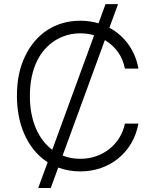

<svg xmlns="http://www.w3.org/2000/svg" viewBox="-20 -840 766 952"><path d="M104.4 -561.4Q124.3 -603 152.2 -635.7Q180 -668.3 214.7 -690.9Q249.3 -713.4 290.5 -725.3Q331.7 -737.2 378.2 -737.2Q425.4 -737.2 468.4 -724.4L503.2 -819.6H565.3L522.4 -702.4Q551.1 -687.1 575.1 -665.8Q599.1 -644.5 617.5 -618.4Q636 -592.3 648.3 -562.5Q660.5 -532.7 666.2 -500H599.4Q581 -592 500 -641.3L290.5 -68.9Q329.5 -52.6 378.2 -52.6Q420.8 -52.6 457.9 -65.9Q495 -79.2 524 -102.6Q552.9 -126.1 572.4 -158Q592 -190 599.4 -227.3H666.2Q656.6 -173.7 630.9 -130Q605.1 -86.3 567.3 -55.2Q529.5 -24.1 481.2 -7.1Q432.9 9.9 378.2 9.9Q320 9.9 268.8 -9.2L231.5 92.3H169.4L216.3 -35.5Q175.1 -62.1 146.1 -99.1Q117.2 -136 98.9 -179.2Q80.6 -222.3 72.3 -269.5Q63.9 -316.8 63.9 -363.6Q63.9 -421.9 74 -470.7Q84.2 -519.5 104.4 -561.4ZM239 -97.3 446.7 -665.1Q413.7 -674.7 378.2 -674.7Q309.7 -674.7 252.5 -638.8Q224.1 -620.7 201 -594.5Q177.9 -568.2 161.8 -533.7Q145.6 -499.3 136.9 -456.9Q128.2 -414.4 128.2 -363.6Q128.2 -316.1 136.2 -275.6Q144.2 -235.1 158.7 -201.9Q173.3 -168.7 193.7 -142.4Q214.1 -116.1 239 -97.3Z"/></svg>

Font: Inter P Light
Style: Regular
Weight: 300
Designer: Rasmus Andersson
Foundry: rsms
Version: Version 3.018;git-588b23468